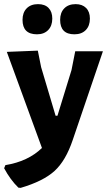

<svg xmlns="http://www.w3.org/2000/svg" viewBox="-38 -716 518 929"><path d="M146 -696Q179 -696 197 -677.5Q215 -659 215 -626Q215 -591 195 -570.5Q175 -550 141 -550Q71 -550 71 -620Q71 -655 91 -675.5Q111 -696 146 -696ZM328 -696Q360 -696 378.5 -677.5Q397 -659 397 -626Q397 -591 377 -570.5Q357 -550 322 -550Q253 -550 253 -620Q253 -655 273 -675.5Q293 -696 328 -696ZM145 -471 161 -391 231 -156H240L308 -377L326 -468H460L314 -39Q280 62 225.5 111.5Q171 161 62 193L51 192Q12 154 -18 98L-12 83Q98 65 165 0L-5 -465Z"/></svg>

Font: Alegreya Sans SC ExtraBold
Style: Regular
Weight: 800
Designer: Juan Pablo del Peral
Foundry: Huerta Tipografica
Version: Version 2.007